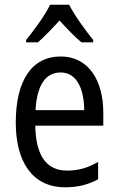

<svg xmlns="http://www.w3.org/2000/svg" viewBox="-20 -786 502 816"><path d="M274 -766H193C172 -722 128 -662 91 -616V-606H141C168 -629 201 -664 233 -699C265 -664 296 -631 326 -606H376V-616C342 -659 296 -721 274 -766ZM238 -546C116 -546 47 -445 47 -265C47 -102 115 10 257 10C311 10 354 -1 397 -24V-98C353 -72 312 -61 265 -61C177 -61 132 -125 130 -252H419V-308C419 -444 356 -546 238 -546ZM238 -478C307 -478 337 -407 338 -318H131C137 -425 174 -478 238 -478Z"/></svg>

Font: Noto Sans Lao Condensed
Style: Regular
Weight: 400
Width: 3
Designer: Monotype Design Team
Foundry: Monotype Imaging Inc.
Version: Version 2.004